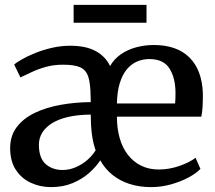

<svg xmlns="http://www.w3.org/2000/svg" viewBox="-20 -754 881 785"><path d="M188.5 11Q144 11 105.8 -6.8Q67.5 -24.5 44.5 -60Q21.5 -95.5 21.5 -148Q21.5 -199 48.8 -234.8Q76 -270.5 122.8 -292.8Q169.5 -315 228.5 -325.5Q287.5 -336 351 -336.5L350.5 -359Q350 -412 341 -440Q332 -468 308 -478.8Q284 -489.5 238 -489.5Q199.5 -489.5 167.5 -480.5Q135.5 -471.5 109.5 -459.2Q83.5 -447 63.5 -437.5L38 -490Q47 -498.5 69.8 -511.5Q92.5 -524.5 124 -537.2Q155.5 -550 192.5 -558.5Q229.5 -567 266.5 -567Q332 -567 372 -544.8Q412 -522.5 430 -484Q447 -513.5 475.2 -532.8Q503.5 -552 538.2 -561Q573 -570 608.5 -570Q703.5 -570 755 -518.5Q806.5 -467 809.5 -370.5Q809.5 -340 808.2 -317.2Q807 -294.5 803 -277H458Q458 -229.5 469.2 -189.8Q480.5 -150 502.8 -121.2Q525 -92.5 556.8 -76.8Q588.5 -61 629 -61Q672.5 -61 714.8 -76Q757 -91 779.5 -109L799.5 -63.5Q782 -45 750 -28Q718 -11 678.5 0Q639 11 598 11Q549.5 11 509.5 -2Q469.5 -15 439.2 -39.5Q409 -64 390 -98.5Q373 -72.5 344.8 -47.2Q316.5 -22 277.2 -5.5Q238 11 188.5 11ZM458 -331H696Q697 -340.5 697.2 -352.5Q697.5 -364.5 697.5 -374Q697.5 -434.5 673.2 -473.5Q649 -512.5 590.5 -512.5Q564 -512.5 540.5 -502.5Q517 -492.5 498.8 -470.8Q480.5 -449 469.8 -414.2Q459 -379.5 458 -331ZM236 -59Q263 -59 289 -70Q315 -81 336.5 -99.5Q358 -118 371 -139.5Q360 -170.5 355.5 -207.2Q351 -244 351 -285.5Q297 -285 257 -275.5Q217 -266 190.8 -249Q164.5 -232 151.8 -210Q139 -188 139 -162.5Q139 -108 166.5 -83.5Q194 -59 236 -59ZM579 -734V-661H281V-734Z"/></svg>

Font: Merriweather Medium
Style: Regular
Weight: 500
Version: Version 2.100